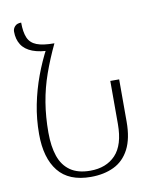

<svg xmlns="http://www.w3.org/2000/svg" viewBox="-85 -820 722 895"><g transform="rotate(-10 275.5 -372.5)"><path d="M273 10Q169 10 119 -52.5Q69 -115 69 -228Q69 -300 82.5 -367.5Q96 -435 119.5 -498.5Q143 -562 174 -620L213 -633Q181 -566 158 -501Q135 -436 124 -369Q113 -302 113 -228Q113 -162 129 -115.5Q145 -69 181 -44Q217 -19 275 -19Q351 -19 395 -65.5Q439 -112 439 -211V-415H481V-215Q481 -135 455 -85Q429 -35 382 -12.5Q335 10 273 10ZM213 -633 193 -604Q140 -604 105 -617.5Q70 -631 53.5 -657Q37 -683 37 -719Q37 -733 47 -744Q57 -755 77 -755Q77 -710 88.5 -683Q100 -656 129.5 -644.5Q159 -633 213 -633Z"/></g></svg>

Font: Noto Serif Armenian ExtraLight
Style: Regular
Weight: 250
Version: Version 2.007